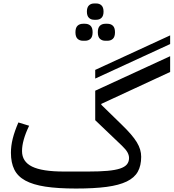

<svg xmlns="http://www.w3.org/2000/svg" viewBox="-20 -1075 1001 1107"><path d="M418 12Q313 12 241.5 1Q170 -10 126 -34Q82 -58 62.5 -97.5Q43 -137 43 -194Q43 -234 53.5 -276Q64 -318 86 -369L148 -350Q107 -265 107 -204Q107 -143 165 -114.5Q223 -86 348 -86H488Q554 -86 599 -90Q644 -94 671.5 -103Q699 -112 711.5 -127Q724 -142 724 -164Q724 -180 715 -196.5Q706 -213 683 -235L529 -382V-552L961 -751V-660L564 -476V-471L682 -356Q713 -326 734.5 -301Q756 -276 769 -254.5Q782 -233 788 -212.5Q794 -192 794 -171Q794 -120 774.5 -85Q755 -50 710.5 -28.5Q666 -7 594.5 2.5Q523 12 418 12ZM529 -672 961 -871V-821L529 -622ZM588 -840Q568 -840 556 -851.5Q544 -863 544 -889Q544 -915 556 -926.5Q568 -938 588 -938H599Q619 -938 631 -926.5Q643 -915 643 -889Q643 -863 631 -851.5Q619 -840 599 -840ZM459 -840Q439 -840 427 -851.5Q415 -863 415 -889Q415 -915 427 -926.5Q439 -938 459 -938H470Q490 -938 502 -926.5Q514 -915 514 -889Q514 -863 502 -851.5Q490 -840 470 -840ZM523 -961Q504 -961 492.5 -972.5Q481 -984 481 -1008Q481 -1032 492.5 -1043.5Q504 -1055 523 -1055H535Q554 -1055 565.5 -1043.5Q577 -1032 577 -1008Q577 -984 565.5 -972.5Q554 -961 535 -961Z"/></svg>

Font: IBM Plex Sans Arabic
Style: Regular
Weight: 400
Designer: Mike Abbink, Paul van der Laan, Pieter van Rosmalen, Wael Morcos, Khajak Apelian
Foundry: Bold Monday
Version: Version 1.1